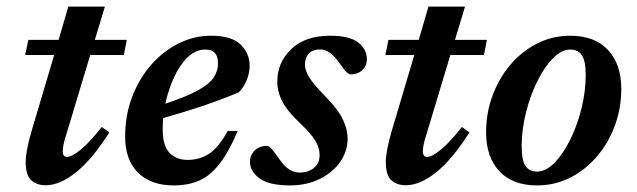

<svg xmlns="http://www.w3.org/2000/svg" viewBox="-20 -551 1934 583"><path d="M184 -151.5Q175 -124 172.8 -111.5Q170.5 -99 170.5 -91.5Q170.5 -74.5 184 -74.5Q198.5 -74.5 226.2 -97.5Q254 -120.5 289 -165.5L312 -149Q259.5 -66.5 210.5 -27.5Q161.5 11.5 118.5 11.5Q91.5 11.5 74.8 -3.8Q58 -19 58 -59Q58 -75 62.5 -99Q67 -123 76 -153.5L144.5 -384H56.5L66 -430H158L187.5 -531H298.5L268 -430H365L356 -384H254Z M702 -153.5Q674.5 -89 646.2 -53Q618 -17 584.5 -2.5Q551 12 507.5 12Q438 12 399 -26.8Q360 -65.5 360 -136Q360 -201.5 381.5 -257.5Q403 -313.5 439.8 -355Q476.5 -396.5 523.2 -419.5Q570 -442.5 620.5 -442.5Q683.5 -442.5 710.8 -415.5Q738 -388.5 738 -351.5Q738 -329 728.8 -306.8Q719.5 -284.5 704.5 -270.5Q652.5 -248.5 593.8 -228.8Q535 -209 475.5 -192.5Q474 -175 474 -158.5Q474 -108 494.8 -86.8Q515.5 -65.5 549.5 -65.5Q586 -65.5 614.8 -84Q643.5 -102.5 671.5 -153.5ZM604 -400.5Q574 -400.5 549.8 -377Q525.5 -353.5 508.2 -315.8Q491 -278 482 -236Q547.5 -258 582 -277.2Q616.5 -296.5 629.2 -316.2Q642 -336 642 -358.5Q642 -400.5 604 -400.5Z M790.5 -108Q796.5 -108 803.5 -100.5Q810.5 -93 827 -69.5Q843.5 -45.5 858.8 -36.2Q874 -27 889 -27Q915.5 -27 933 -40.8Q950.5 -54.5 950.5 -81Q950.5 -101 938.5 -122.2Q926.5 -143.5 889.5 -178.5Q852 -214 837 -243.2Q822 -272.5 822 -304Q822 -361 864.2 -401.8Q906.5 -442.5 982.5 -442.5Q1042 -442.5 1068 -421.8Q1094 -401 1094 -372Q1094 -351 1080 -338Q1066 -325 1044.5 -325Q1040 -325 1032.8 -331.5Q1025.5 -338 1011.5 -358.5Q982 -401 952.5 -401Q930 -401 918 -388.5Q906 -376 906 -354Q906 -337.5 919 -316.2Q932 -295 969 -257Q1006.5 -219 1021 -188.5Q1035.5 -158 1035.5 -130.5Q1035.5 -91.5 1012.8 -59.2Q990 -27 950.5 -7.5Q911 12 860.5 12Q797 12 768 -9.5Q739 -31 739 -59.5Q739 -80 753.5 -94Q768 -108 790.5 -108Z M1277.5 -151.5Q1268.5 -124 1266.2 -111.5Q1264 -99 1264 -91.5Q1264 -74.5 1277.5 -74.5Q1292 -74.5 1319.8 -97.5Q1347.5 -120.5 1382.5 -165.5L1405.5 -149Q1353 -66.5 1304 -27.5Q1255 11.5 1212 11.5Q1185 11.5 1168.2 -3.8Q1151.5 -19 1151.5 -59Q1151.5 -75 1156 -99Q1160.5 -123 1169.5 -153.5L1238 -384H1150L1159.5 -430H1251.5L1281 -531H1392L1361.5 -430H1458.5L1449.5 -384H1347.5Z M1711.5 -442.5Q1786 -442.5 1826.2 -399.2Q1866.5 -356 1866.5 -281.5Q1866.5 -222 1846.8 -169Q1827 -116 1792 -75.2Q1757 -34.5 1710.5 -11.2Q1664 12 1611 12Q1536.5 12 1496.2 -31.2Q1456 -74.5 1456 -148.5Q1456 -208.5 1475.8 -261.5Q1495.5 -314.5 1530.5 -355.2Q1565.5 -396 1611.8 -419.2Q1658 -442.5 1711.5 -442.5ZM1611 -30Q1637.5 -30 1663.8 -56.8Q1690 -83.5 1711.5 -127Q1733 -170.5 1745.8 -222.2Q1758.5 -274 1758.5 -323.5Q1758.5 -365 1747.2 -382.8Q1736 -400.5 1711.5 -400.5Q1685 -400.5 1658.8 -373.8Q1632.5 -347 1611 -303.2Q1589.5 -259.5 1576.8 -208Q1564 -156.5 1564 -106.5Q1564 -65.5 1575.2 -47.8Q1586.5 -30 1611 -30Z"/></svg>

Font: Newsreader Text SemiBold
Style: Italic
Weight: 600
Italic angle: -17°
Designer: Hugues Gentile
Foundry: Production Type
Version: Version 1.001